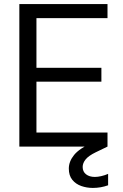

<svg xmlns="http://www.w3.org/2000/svg" viewBox="-20 -720 605 943"><path d="M75 0V-700H508V-631H159V-387H478V-319H159V-69H508V0ZM436 203Q406 203 379 193.5Q352 184 335 163Q318 142 318 108Q318 73 344 41Q370 9 434 -20L487 -43L508 0L450 28Q415 45 400.5 63Q386 81 386 100Q386 123 402.5 136Q419 149 446 149Q460 149 477.5 145Q495 141 511 134V190Q475 203 436 203Z"/></svg>

Font: DM Sans
Style: Regular
Weight: 400
Designer: Colophon Foundry, Jonny Pinhorn
Foundry: Colophon Foundry
Version: Version 4.004; ttfautohint (v1.8.4.7-5d5b)